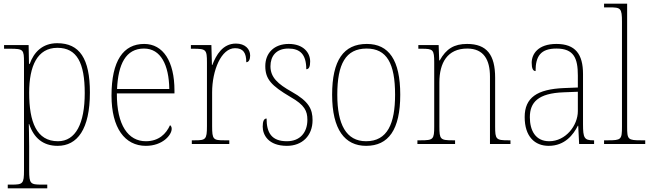

<svg xmlns="http://www.w3.org/2000/svg" viewBox="-20 -780 3522 1040"><path d="M22 240H236V220H205C145 220 138 215 138 143V13C138 -50 136 -88 136 -108H138C163 -33 213 10 292 10C399 10 467 -80 467 -279C467 -463 411 -546 290 -546C209 -546 163 -496 141 -434H137L135 -536H2V-516H35C107 -516 110 -511 110 -442V143C110 215 104 220 43 220H22ZM294 -15C178 -15 138 -119 138 -278C138 -422 182 -521 291 -521C397 -521 439 -439 439 -276C439 -111 390 -15 294 -15Z M770 10C861 10 910 -49 910 -82C910 -93 906 -98 901 -102C880 -55 840 -15 770 -15C675 -15 612 -101 613 -274H925V-290C925 -447 864 -542 761 -542C648 -542 584 -451 584 -262C584 -87 656 10 770 10ZM897 -298H614C620 -432 661 -517 760 -517C851 -517 895 -428 897 -298Z M1019 0H1222V-20H1196C1135 -20 1129 -24 1129 -97V-280C1129 -398 1178 -519 1253 -519C1298 -519 1314 -493 1314 -443C1328 -443 1335 -459 1335 -479C1335 -515 1307 -544 1258 -544C1186 -544 1151 -482 1130 -428H1128L1125 -536H1014V-516H1026C1096 -516 1101 -512 1101 -441V-97C1101 -24 1094 -20 1034 -20H1019Z M1534 10C1617 10 1673 -45 1673 -129C1673 -189 1653 -231 1560 -283C1485 -325 1445 -361 1445 -421C1445 -475 1475 -517 1542 -517C1605 -517 1639 -486 1639 -405C1654 -405 1660 -420 1660 -447C1660 -495 1623 -542 1544 -542C1465 -542 1417 -493 1417 -422C1417 -351 1450 -316 1553 -255C1631 -211 1645 -178 1645 -131C1645 -63 1606 -15 1534 -15C1451 -15 1424 -61 1424 -138C1410 -138 1403 -124 1403 -94C1403 -50 1433 10 1534 10Z M1963 10C2084 10 2148 -77 2148 -267C2148 -455 2086 -542 1967 -542C1841 -542 1779 -453 1779 -267C1779 -78 1848 10 1963 10ZM1963 -15C1855 -15 1807 -106 1807 -267C1807 -433 1852 -517 1966 -517C2075 -517 2120 -437 2120 -267C2120 -111 2079 -15 1963 -15Z M2241 0H2445V-20H2433C2365 -20 2360 -25 2360 -95V-334C2360 -439 2403 -517 2511 -517C2601 -517 2634 -455 2634 -365V0H2745V-20H2734C2667 -20 2662 -25 2662 -95V-359C2662 -483 2617 -542 2510 -542C2440 -542 2397 -516 2362 -453H2359L2356 -536H2246V-516H2265C2326 -516 2332 -511 2332 -442V-95C2332 -25 2327 -20 2259 -20H2241Z M2952 10C3040 10 3086 -51 3110 -99H3112L3117 0H3198V-20H3193C3145 -20 3138 -33 3138 -107V-379C3138 -486 3097 -542 2994 -542C2894 -542 2860 -487 2860 -440C2860 -410 2867 -395 2881 -395C2881 -475 2908 -517 2994 -517C3089 -517 3110 -464 3110 -371V-306L3035 -303C2889 -297 2822 -251 2822 -146C2822 -40 2877 10 2952 10ZM2955 -15C2880 -15 2850 -74 2850 -145C2850 -226 2895 -275 3033 -280L3110 -283V-178C3110 -100 3044 -15 2955 -15Z M3252 0H3475V-20H3454C3381 -20 3377 -24 3377 -94V-760H3252V-740H3282C3342 -740 3349 -736 3349 -662V-94C3349 -24 3345 -20 3272 -20H3252Z"/></svg>

Font: Noto Serif Tamil SemiCondensed Thin
Style: Regular
Weight: 100
Width: 4
Designer: Indian Type Foundry, Tom Grace, and the Monotype Design Team
Foundry: Monotype Imaging Inc.
Version: Version 2.004